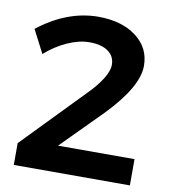

<svg xmlns="http://www.w3.org/2000/svg" viewBox="-80 -775 750 844"><g transform="rotate(10 295.0 -353.0)"><path d="M214.8 -117.2H556.2V0H38.1V-97.2L301.8 -369.1Q340.3 -407.7 363.3 -444.3Q386.2 -481 386.2 -507.8Q386.2 -545.9 356.2 -567.4Q326.2 -588.9 272.9 -588.9Q227.1 -588.9 175 -565.7Q123 -542.5 77.1 -502L23.9 -605Q153.8 -706.1 292 -706.1Q396.5 -706.1 461.2 -657.2Q525.9 -608.4 525.9 -527.8Q525.9 -434.6 393.1 -296.9Z"/></g></svg>

Font: Montserrat-Arabic Medium
Style: Regular
Weight: 500
Designer: Mohamed Gaber
Foundry: Kief Type Foundry
Version: Version 5.008;PS 005.008;hotconv 1.0.88;makeotf.lib2.5.64775